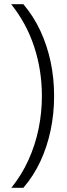

<svg xmlns="http://www.w3.org/2000/svg" viewBox="-20 -734 318 912"><path d="M237 -278Q237 -194 220.5 -115.5Q204 -37 172 32Q140 101 91 158H34Q83 97 115 26.5Q147 -44 163 -121Q179 -198 179 -278Q179 -400 142.5 -511.5Q106 -623 33 -714H91Q140 -656 172 -587Q204 -518 220.5 -440.5Q237 -363 237 -278Z"/></svg>

Font: Noto Sans Symbols Light
Style: Regular
Weight: 300
Version: Version 2.002